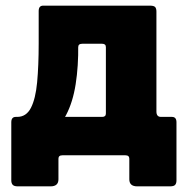

<svg xmlns="http://www.w3.org/2000/svg" viewBox="-20 -550 665 680"><path d="M43 110Q30 110 25 104.5Q20 99 20 89V-117Q20 -136 36 -136H342Q355 -136 355 -148V-383Q355 -395 342 -395H271Q257 -395 257 -383L117 -511Q117 -530 133 -530H511Q525 -530 529.5 -525Q534 -520 534 -509V-155Q534 -136 550 -136H589Q605 -136 605 -117V89Q605 99 600.5 104.5Q596 110 582 110H466Q438 110 438 85V12Q438 0 424 0H201Q187 0 187 12V85Q187 110 159 110ZM40 -65 41 -136Q73 -136 89.5 -168Q106 -200 111.5 -258.5Q117 -317 117 -396V-511H257V-391Q258 -316 248 -252Q238 -188 214 -142.5Q190 -97 147.5 -75.5Q105 -54 40 -65Z"/></svg>

Font: Libre Franklin Black
Style: Regular
Weight: 900
Designer: Pablo Impallari, Rodrigo Fuenzalida, Nhung Nguyen
Foundry: Impallari Type
Version: Version 3.000